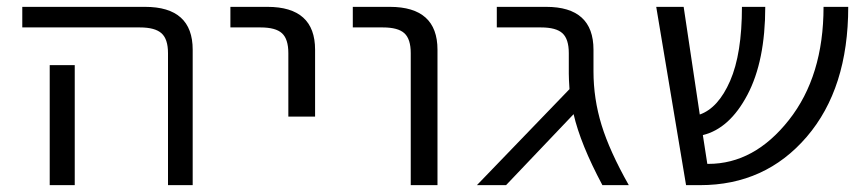

<svg xmlns="http://www.w3.org/2000/svg" viewBox="-20 -540 2529 560"><path d="M198 -350V-73V0H125V-73V-350ZM45 -460V-520H403Q542 -520 542 -395V0H470V-385Q470 -426 451 -443Q432 -460 388 -460Z M652 -460V-520H760Q899 -520 899 -395V-200H821V-385Q821 -426 802.5 -443Q784 -460 740 -460Z M1009 -460V-520H1117Q1256 -520 1256 -395V0H1178V-385Q1178 -426 1159.5 -443Q1141 -460 1097 -460Z M1711 -332Q1711 -252 1734.5 -175.5Q1758 -99 1814 0H1737Q1673 -120 1653 -207L1456 0H1371L1641 -280Q1639 -310 1639 -325V-385Q1639 -426 1620.5 -443Q1602 -460 1558 -460H1429V-520H1573Q1711 -520 1711 -395Z M2454 -520Q2454 -282 2333 -141Q2212 0 2022 0H1981L1894 -520H1974L2021 -206Q2075 -225 2109.5 -304Q2144 -383 2144 -520H2212Q2212 -362 2160 -263.5Q2108 -165 2030 -146L2043 -62H2046Q2180 -62 2281 -190Q2382 -318 2382 -520Z"/></svg>

Font: M PLUS 1p
Style: Regular
Weight: 400
Version: Version 1.062